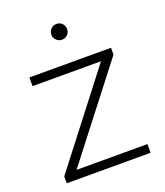

<svg xmlns="http://www.w3.org/2000/svg" viewBox="-132 -803 768 893"><g transform="rotate(-20 251.5 -356.5)"><path d="M44 0V-34L401 -496L414 -479H49V-522H453V-488L95 -26L80 -43H459V0ZM252 -635Q236 -635 224.5 -646.5Q213 -658 213 -674Q213 -690 224.5 -701.5Q236 -713 252 -713Q269 -713 280 -701.5Q291 -690 291 -674Q291 -658 280 -646.5Q269 -635 252 -635Z"/></g></svg>

Font: Montserrat Thin Light
Style: Regular
Weight: 300
Version: Version 9.000